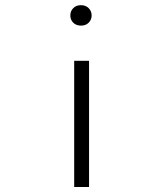

<svg xmlns="http://www.w3.org/2000/svg" viewBox="-20 -559 640 757"><path d="M272.5 -319.3H331.1V178.2H272.5ZM341.3 -498Q341.3 -481.4 329.8 -469.7Q318.4 -458 299.3 -458Q280.3 -458 268.8 -469.5Q257.3 -481 257.3 -498Q257.3 -515.1 268.8 -526.9Q280.3 -538.6 299.3 -538.6Q317.9 -538.6 329.6 -526.9Q341.3 -515.1 341.3 -498Z"/></svg>

Font: Roboto Mono Light
Style: Regular
Weight: 300
Designer: Google
Version: Version 2.000985; 2015; ttfautohint (v1.3)